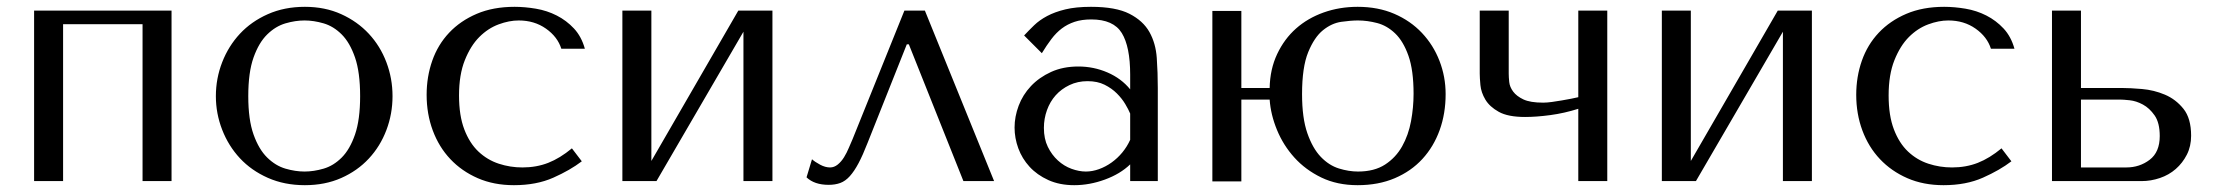

<svg xmlns="http://www.w3.org/2000/svg" viewBox="-20 -531 6495 563"><path d="M165 -460H398V0H483V-500H80V0H165Z M1131 -249Q1131 -197 1113 -149.5Q1095 -102 1061.5 -66Q1028 -30 980.5 -9Q933 12 874 12Q814 12 765.5 -9.5Q717 -31 683.5 -67Q650 -103 631.5 -150.5Q613 -198 613 -249Q613 -301 631.5 -348.5Q650 -396 683.5 -432Q717 -468 765.5 -489.5Q814 -511 874 -511Q933 -511 980.5 -489.5Q1028 -468 1061.5 -432Q1095 -396 1113 -348.5Q1131 -301 1131 -249ZM1036 -249Q1036 -319 1021 -362.5Q1006 -406 982 -430Q958 -454 929 -462.5Q900 -471 873 -471Q846 -471 817 -462.5Q788 -454 763.5 -430Q739 -406 723.5 -362.5Q708 -319 708 -249Q708 -180 723.5 -136.5Q739 -93 763.5 -69Q788 -45 817 -36.5Q846 -28 873 -28Q900 -28 929 -36.5Q958 -45 982 -69Q1006 -93 1021 -136.5Q1036 -180 1036 -249Z M1512 -40Q1476 -40 1442.5 -51Q1409 -62 1383 -86.5Q1357 -111 1341.5 -151.5Q1326 -192 1326 -251Q1326 -312 1343 -354.5Q1360 -397 1385.5 -422.5Q1411 -448 1442 -459.5Q1473 -471 1501 -471Q1547 -471 1581 -447Q1615 -423 1626 -388H1695Q1685 -424 1663 -447.5Q1641 -471 1612.5 -485.5Q1584 -500 1551.5 -505.5Q1519 -511 1489 -511Q1426 -511 1378 -490.5Q1330 -470 1297 -435Q1264 -400 1247.5 -353Q1231 -306 1231 -253Q1231 -197 1249 -148.5Q1267 -100 1300.5 -64.5Q1334 -29 1381 -8.5Q1428 12 1487 12Q1553 12 1602.5 -10Q1652 -32 1686 -58L1657 -96Q1622 -67 1587.5 -53.5Q1553 -40 1512 -40Z M1890 -59V-500H1805V0H1905L2160 -438V0H2245V-500H2145Z M2692 -500H2632L2480 -123Q2475 -112 2469 -97.5Q2463 -83 2455 -70Q2447 -57 2436.5 -48.5Q2426 -40 2414 -40Q2400 -40 2385 -48Q2370 -56 2361 -64L2345 -11Q2368 11 2410 11Q2429 11 2444 5.5Q2459 0 2472 -14.5Q2485 -29 2497.5 -52.5Q2510 -76 2524 -112L2639 -401H2645L2805 0H2895Z M3179 -511Q3252 -511 3292 -490.5Q3332 -470 3350.5 -437Q3369 -404 3372 -361Q3375 -318 3375 -273V0H3294V-49Q3265 -21 3220 -4.5Q3175 12 3130 12Q3087 12 3054 -3Q3021 -18 2999 -42Q2977 -66 2966 -96Q2955 -126 2955 -157Q2955 -189 2967 -221Q2979 -253 3003 -278.5Q3027 -304 3062 -320Q3097 -336 3142 -336Q3187 -336 3227.5 -318.5Q3268 -301 3294 -269V-312Q3294 -394 3269.5 -434Q3245 -474 3180 -474Q3152 -474 3131 -467Q3110 -460 3093.5 -447.5Q3077 -435 3063 -416.5Q3049 -398 3035 -375L2983 -427Q2997 -442 3012.5 -457Q3028 -472 3050.5 -484Q3073 -496 3104 -503.5Q3135 -511 3179 -511ZM3294 -198Q3289 -210 3279.5 -226Q3270 -242 3255 -257Q3240 -272 3219 -282.5Q3198 -293 3169 -293Q3140 -293 3116 -281.5Q3092 -270 3075.5 -251.5Q3059 -233 3050 -208Q3041 -183 3041 -156Q3041 -124 3052.5 -100.5Q3064 -77 3082 -60.5Q3100 -44 3122 -36Q3144 -28 3164 -28Q3183 -28 3202.5 -35Q3222 -42 3239.5 -54.5Q3257 -67 3271 -84Q3285 -101 3294 -121Z M3620 -239V1H3535V-499H3620V-273H3703Q3704 -328 3725 -372.5Q3746 -417 3780.5 -447.5Q3815 -478 3861.5 -494.5Q3908 -511 3961 -511Q4021 -511 4068.5 -490.5Q4116 -470 4149.5 -434.5Q4183 -399 4201 -352.5Q4219 -306 4219 -255Q4219 -198 4201.5 -149.5Q4184 -101 4151 -65Q4118 -29 4070 -8.5Q4022 12 3961 12Q3901 12 3854.5 -10.5Q3808 -33 3775.5 -69Q3743 -105 3724.5 -150Q3706 -195 3703 -239ZM3798 -255Q3798 -185 3813.5 -140.5Q3829 -96 3853 -71Q3877 -46 3906 -37Q3935 -28 3962 -28Q4010 -28 4041.5 -48.5Q4073 -69 4091.5 -102Q4110 -135 4117.5 -175.5Q4125 -216 4125 -256Q4125 -325 4110 -367.5Q4095 -410 4071 -433Q4047 -456 4018 -463.5Q3989 -471 3962 -471Q3941 -471 3913 -467Q3885 -463 3859.5 -442.5Q3834 -422 3816 -378Q3798 -334 3798 -255Z M4608 -246Q4600 -244 4587 -241.5Q4574 -239 4559.5 -236.5Q4545 -234 4530.5 -232Q4516 -230 4505 -230Q4467 -230 4447 -239.5Q4427 -249 4417 -262.5Q4407 -276 4405.5 -290.5Q4404 -305 4404 -315V-500H4319V-315Q4319 -303 4321 -281.5Q4323 -260 4335.5 -239Q4348 -218 4375 -203Q4402 -188 4452 -188Q4485 -188 4526 -193.5Q4567 -199 4608 -212V0H4693V-500H4608Z M4938 -59V-500H4853V0H4953L5208 -438V0H5293V-500H5193Z M5704 -40Q5668 -40 5634.5 -51Q5601 -62 5575 -86.5Q5549 -111 5533.5 -151.5Q5518 -192 5518 -251Q5518 -312 5535 -354.5Q5552 -397 5577.5 -422.5Q5603 -448 5634 -459.5Q5665 -471 5693 -471Q5739 -471 5773 -447Q5807 -423 5818 -388H5887Q5877 -424 5855 -447.5Q5833 -471 5804.5 -485.5Q5776 -500 5743.5 -505.5Q5711 -511 5681 -511Q5618 -511 5570 -490.5Q5522 -470 5489 -435Q5456 -400 5439.5 -353Q5423 -306 5423 -253Q5423 -197 5441 -148.5Q5459 -100 5492.5 -64.5Q5526 -29 5573 -8.5Q5620 12 5679 12Q5745 12 5794.5 -10Q5844 -32 5878 -58L5849 -96Q5814 -67 5779.5 -53.5Q5745 -40 5704 -40Z M5997 -500V0H6260Q6287 0 6313.5 -9Q6340 -18 6360 -35.5Q6380 -53 6392.5 -77.5Q6405 -102 6405 -133Q6405 -184 6382.5 -212Q6360 -240 6328 -253.5Q6296 -267 6261 -270Q6226 -273 6202 -273H6082V-500ZM6082 -40V-239H6197Q6206 -239 6225 -237Q6244 -235 6263.5 -224.5Q6283 -214 6298 -192.5Q6313 -171 6313 -132Q6313 -85 6283.5 -62.5Q6254 -40 6215 -40Z"/></svg>

Font: Tenor Sans
Style: Regular
Weight: 400
Designer: Denis Masharov
Foundry: Denis Masharov
Version: Version 1.1